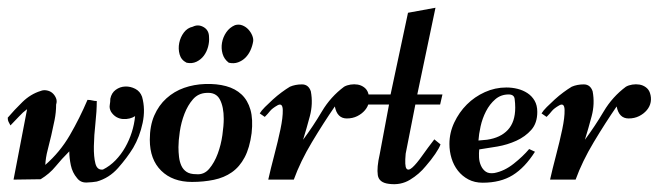

<svg xmlns="http://www.w3.org/2000/svg" viewBox="-21 -464 1702 496"><path d="M264 -209Q267 -224 278 -232Q289 -240 302.5 -240.5Q316 -241 328.5 -234.5Q341 -228 346 -214Q355 -182 347.5 -146.5Q340 -111 323 -82Q307 -56 284 -30Q261 -4 229 5Q218 7 202.5 7.5Q187 8 178 -4Q166 -18 162 -37Q158 -56 158 -73Q138 -53 122.5 -34Q107 -15 84 -1L14 0L49 -182Q38 -174 28 -163Q18 -152 6 -140Q3 -146 1 -149.5Q-1 -153 -1 -160Q16 -180 37 -200.5Q58 -221 84 -229Q91 -232 99.5 -230.5Q108 -229 114 -224Q120 -219 123.5 -211Q127 -203 124 -194Q124 -174 120 -154Q116 -134 111.5 -114.5Q107 -95 102 -76Q97 -57 96 -38Q134 -71 159.5 -115Q185 -159 205 -206Q212 -206 217.5 -204.5Q223 -203 229 -203Q229 -177 225.5 -145.5Q222 -114 221.5 -86.5Q221 -59 225.5 -41.5Q230 -24 245 -26Q263 -35 277.5 -50Q292 -65 302.5 -83.5Q313 -102 319.5 -122.5Q326 -143 328 -164Q322 -160 314 -158Q306 -156 297 -156.5Q288 -157 280 -161.5Q272 -166 266 -175Q261 -184 262.5 -192.5Q264 -201 264 -209Z M509 -247Q539 -248 563 -241.5Q587 -235 603 -220Q619 -205 626 -180.5Q633 -156 629 -120Q624 -82 611 -57.5Q598 -33 578 -19Q558 -5 531.5 0.5Q505 6 475 6Q425 6 395.5 -23Q366 -52 366 -103Q366 -139 377.5 -165.5Q389 -192 409 -210Q429 -228 454.5 -237Q480 -246 509 -247ZM440 -84Q440 -71 441.5 -58.5Q443 -46 447.5 -36Q452 -26 461 -20Q470 -14 486 -14Q506 -12 519.5 -28Q533 -44 541.5 -67Q550 -90 553.5 -115Q557 -140 557 -157Q557 -188 547 -207Q537 -226 512 -224Q491 -223 477.5 -207.5Q464 -192 455.5 -170Q447 -148 443.5 -124Q440 -100 440 -84ZM477 -395Q491 -402 505 -394Q519 -386 519 -368Q520 -356 516.5 -343Q513 -330 505.5 -320Q498 -310 486.5 -304.5Q475 -299 461 -302Q447 -309 443 -323.5Q439 -338 442 -353Q445 -368 454 -380Q463 -392 477 -395ZM586 -399Q596 -402 605 -398.5Q614 -395 620.5 -388Q627 -381 630.5 -372.5Q634 -364 633 -357Q631 -345 626 -334Q621 -323 613 -315Q605 -307 594 -303Q583 -299 570 -302Q558 -311 554 -325Q550 -339 552.5 -353.5Q555 -368 563.5 -380.5Q572 -393 586 -399Z M650 -171Q654 -178 663.5 -187.5Q673 -197 684 -207Q695 -217 706.5 -225.5Q718 -234 728 -240Q742 -246 759 -246Q776 -246 782 -228Q788 -196 779.5 -164Q771 -132 762 -103Q788 -138 810.5 -176Q833 -214 868 -240Q875 -244 884.5 -245.5Q894 -247 903 -245.5Q912 -244 919.5 -238.5Q927 -233 930 -224Q934 -212 932 -200.5Q930 -189 922 -179.5Q914 -170 902 -164Q890 -158 875 -158Q850 -158 844 -189Q815 -147 785 -97Q755 -47 738 0H672Q678 -27 687.5 -63Q697 -99 703.5 -130Q710 -161 709.5 -180Q709 -199 696 -192Q682 -184 676.5 -177Q671 -170 663 -162Z M928 -220H988L1033 -431L1104 -444L1057 -220H1122L1116 -194H1052L1027 -67Q1024 -35 1029 -28.5Q1034 -22 1044.5 -31.5Q1055 -41 1069.5 -61.5Q1084 -82 1101 -104L1117 -91Q1114 -82 1103.5 -66.5Q1093 -51 1079 -35Q1062 -14 1038 0.5Q1014 15 984 11Q958 8 955 -11.5Q952 -31 960 -66L984 -194H922Z M1367 -175Q1367 -146 1351.5 -128.5Q1336 -111 1313 -100.5Q1290 -90 1264 -85.5Q1238 -81 1217 -78Q1216 -69 1216.5 -57.5Q1217 -46 1221.5 -36Q1226 -26 1234 -20.5Q1242 -15 1256 -17Q1282 -22 1306 -41Q1330 -60 1346 -79L1361 -72Q1335 -31 1303.5 -11.5Q1272 8 1226 8Q1205 8 1189 -0.5Q1173 -9 1162 -23Q1151 -37 1145.5 -55Q1140 -73 1140 -92Q1140 -121 1152.5 -147.5Q1165 -174 1185 -194Q1205 -214 1231.5 -226Q1258 -238 1287 -238Q1302 -238 1316 -234.5Q1330 -231 1341.5 -223.5Q1353 -216 1360 -204Q1367 -192 1367 -175ZM1237 -103Q1272 -108 1291 -128.5Q1310 -149 1310 -186Q1310 -197 1308.5 -208.5Q1307 -220 1293 -220Q1273 -220 1258.5 -207.5Q1244 -195 1234.5 -176.5Q1225 -158 1220.5 -137.5Q1216 -117 1215 -101Z M1378 -171Q1382 -178 1391.5 -187.5Q1401 -197 1412 -207Q1423 -217 1434.5 -225.5Q1446 -234 1456 -240Q1470 -246 1487 -246Q1504 -246 1510 -228Q1516 -196 1507.5 -164Q1499 -132 1490 -103Q1516 -138 1538.5 -176Q1561 -214 1596 -240Q1603 -244 1612.5 -245.5Q1622 -247 1631 -245.5Q1640 -244 1647.5 -238.5Q1655 -233 1658 -224Q1662 -212 1660 -200.5Q1658 -189 1650 -179.5Q1642 -170 1630 -164Q1618 -158 1603 -158Q1578 -158 1572 -189Q1543 -147 1513 -97Q1483 -47 1466 0H1400Q1406 -27 1415.5 -63Q1425 -99 1431.5 -130Q1438 -161 1437.5 -180Q1437 -199 1424 -192Q1410 -184 1404.5 -177Q1399 -170 1391 -162Z"/></svg>

Font: Lucien Schoenschriftv CAT
Style: Regular
Weight: 400
Designer: Lucian Bernhard 1928
Foundry: CAT-Fonts Peter Wiegel
Version: Version 1.000